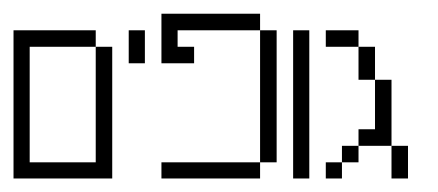

<svg xmlns="http://www.w3.org/2000/svg" viewBox="-20 -264 648 284"><path d="M0 0V-219.2H121.6V-194.8H23.9V-23.9H121.6V-194.8H146V0Z M170.4 -170.4V-219.2H194.3V-170.4Z M218.8 0V-23.9H364.7V0ZM364.7 -23.9V-219.2H389.2V-23.9ZM218.8 -170.4V-243.7H364.7V-219.2H242.7V-194.8H267.1V-170.4Z M413.6 0V-219.2H437.5V0Z M461.9 0V-23.9H485.8V0ZM485.8 -23.9V-48.3H510.3V-23.9ZM559.1 0V-48.3H583.5V0ZM510.3 -48.3V-72.8H534.7V-146H559.1V-48.3ZM510.3 -146V-194.8H534.7V-146ZM461.9 -194.8V-219.2H510.3V-194.8Z"/></svg>

Font: FS Mondwest Regular
Style: Regular
Weight: 400
Designer: NZWStudios2024
Foundry: https://fontstruct.com
Version: Version 1.0